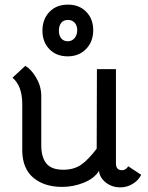

<svg xmlns="http://www.w3.org/2000/svg" viewBox="-20 -798 640 828"><path d="M248 8Q172 8 125 -30.5Q78 -69 76 -145V-349Q76 -427 34 -463L89 -514Q114 -500 135.5 -464Q157 -428 158 -387V-171Q158 -120 180 -93Q202 -66 253 -66Q298 -66 329 -87Q360 -108 397 -157L398 -500H480V-93Q480 -79 486.5 -71.5Q493 -64 506 -64Q523 -64 533 -81L589 -44Q576 -19 551.5 -4.5Q527 10 499 10Q462 10 435.5 -11.5Q409 -33 407 -62V-61Q386 -28 341 -10Q296 8 248 8ZM163 -666Q163 -715 193 -746.5Q223 -778 273 -778Q322 -778 352 -747Q382 -716 382 -668Q382 -618 351 -586.5Q320 -555 272 -555Q223 -555 193 -586Q163 -617 163 -666ZM313 -668Q313 -688 302 -700Q291 -712 273 -712Q254 -712 244 -699.5Q234 -687 234 -666Q234 -644 244.5 -632Q255 -620 272 -620Q290 -620 301.5 -633.5Q313 -647 313 -668Z"/></svg>

Font: Bellota
Style: Bold
Weight: 700
Designer: Kemie Guaida
Foundry: Kemie Guaida
Version: Version 4.001